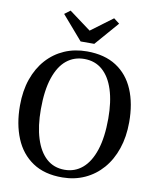

<svg xmlns="http://www.w3.org/2000/svg" viewBox="-103 -1051 923 1140"><g transform="rotate(10 358.5 -481.0)"><path d="M352.5 11Q244.5 12 172.8 -36Q101 -84 65.8 -169.5Q30.5 -255 30.5 -366Q30.5 -455 55.2 -526Q80 -597 125.2 -647.5Q170.5 -698 232 -724.8Q293.5 -751.5 367.5 -751.5Q474 -751.5 545 -705.5Q616 -659.5 651.2 -576.2Q686.5 -493 686.5 -381Q686.5 -292.5 662 -220.5Q637.5 -148.5 592.8 -97Q548 -45.5 486.8 -17.5Q425.5 10.5 352.5 11ZM357 -36Q418.5 -36 464.2 -74.8Q510 -113.5 535.2 -190Q560.5 -266.5 560.5 -380.5Q560.5 -481.5 537.2 -554Q514 -626.5 469.2 -665.5Q424.5 -704.5 359.5 -704.5Q298 -704.5 252.5 -667.5Q207 -630.5 181.8 -555.2Q156.5 -480 156.5 -366Q156.5 -264.5 179.8 -190.2Q203 -116 247.5 -76Q292 -36 357 -36ZM319 -803 194.5 -947 229 -973 360.5 -875.5 491.5 -973 526 -946.5 401.5 -803Z"/></g></svg>

Font: Merriweather 48pt Medium
Style: Regular
Weight: 500
Version: Version 2.100